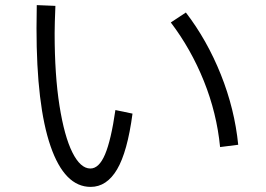

<svg xmlns="http://www.w3.org/2000/svg" viewBox="-20 -743 1040 752"><path d="M123 -632 124 -723 197 -720Q194 -648 194 -613Q194 -449 213 -329Q232 -209 263.5 -146Q295 -83 334 -83Q368 -83 391.5 -138.5Q415 -194 432 -312L499 -298Q479 -148 438.5 -79.5Q398 -11 335 -11Q233 -11 178 -170.5Q123 -330 123 -632ZM842 -167Q829 -300 778.5 -425.5Q728 -551 649 -655L708 -694Q791 -586 845 -451Q899 -316 913 -176Z"/></svg>

Font: PlemolJP35 Console
Style: Regular
Weight: 400
Version: v2.0.3; ttfautohint (v1.8.4.7-5d5b-dirty) -l 6 -r 45 -G 200 